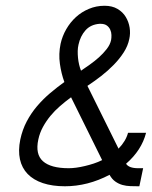

<svg xmlns="http://www.w3.org/2000/svg" viewBox="-20 -650 530 670"><path d="M489.7 -186.5Q474.1 -125.5 419.9 -78.6Q429.7 -63 462.4 -63H479.5H462.4H479.5L466.3 0H462.9Q448.7 0 434.6 -0.5Q420.4 -1 407.2 -4.6Q394 -8.3 382.3 -16.6Q370.6 -24.9 362.3 -40Q286.1 0 206.5 0Q162.6 0 129.6 -11Q96.7 -22 76.4 -43Q56.2 -64 49.6 -94.2Q43 -124.5 50.8 -163.1Q58.1 -197.3 73.2 -226.1Q88.4 -254.9 109.1 -279.3Q129.9 -303.7 154.3 -324.5Q178.7 -345.2 204.6 -363.8Q193.8 -393.1 189 -427.5Q184.1 -461.9 191.4 -497.1Q197.3 -523.9 211.2 -548.1Q225.1 -572.3 244.9 -590.3Q264.6 -608.4 290.3 -619.1Q315.9 -629.9 344.7 -629.9Q371.6 -629.9 390.1 -618.9Q408.7 -607.9 418.9 -590.8Q429.2 -573.7 432.4 -553.5Q435.5 -533.2 431.2 -514.2Q426.3 -489.7 411.6 -467Q397 -444.3 376.7 -423.6Q356.4 -402.8 332.8 -384.5Q309.1 -366.2 286.1 -351.1L285.2 -350.1L393.6 -131.3Q418.9 -157.2 426.8 -186.5ZM336.4 -91.3 228 -310.5Q208 -295.9 189.5 -279.8Q170.9 -263.7 156 -245.6Q141.1 -227.5 129.9 -207Q118.7 -186.5 113.8 -163.6Q102.5 -111.8 129.9 -87.4Q157.2 -63 219.7 -63Q231.4 -63 246.1 -64.9Q260.7 -66.9 276.1 -70.6Q291.5 -74.2 307.1 -79.3Q322.8 -84.5 336.4 -91.3ZM262.7 -403.3Q276.4 -412.6 293 -424.3Q309.6 -436 325 -449.7Q340.3 -463.4 352.3 -478.8Q364.3 -494.1 367.7 -510.3Q369.1 -518.1 368.9 -527.8Q368.7 -537.6 364.7 -546.4Q360.8 -555.2 352.8 -561Q344.7 -566.9 331.1 -566.9H327.1Q296.4 -564.5 278.3 -544.2Q260.3 -523.9 253.9 -494.1Q251.5 -483.9 251.2 -472.2Q251 -460.4 252.2 -448.2Q253.4 -436 256.1 -424.6Q258.8 -413.1 262.7 -403.3ZM466.3 0H447.8Z"/></svg>

Font: Fibel Nord
Style: Italic
Weight: 400
Designer: Peter Wiegel
Foundry: Peter Wioegel
Version: Version 000.000